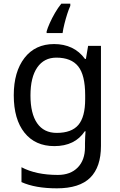

<svg xmlns="http://www.w3.org/2000/svg" viewBox="-20 -786 655 1046"><path d="M275 -546Q328 -546 370.5 -526Q413 -506 443 -465H448L460 -536H530V9Q530 124 471.5 182Q413 240 290 240Q172 240 97 206V125Q176 167 295 167Q364 167 403.5 126.5Q443 86 443 16V-5Q443 -17 444 -39.5Q445 -62 446 -71H442Q388 10 276 10Q172 10 113.5 -63Q55 -136 55 -267Q55 -395 113.5 -470.5Q172 -546 275 -546ZM287 -472Q220 -472 183 -418.5Q146 -365 146 -266Q146 -167 182.5 -114.5Q219 -62 289 -62Q370 -62 407 -105.5Q444 -149 444 -246V-267Q444 -377 406 -424.5Q368 -472 287 -472ZM363 -754Q355 -737 346.5 -710.5Q338 -684 331 -656Q324 -628 321 -606H234V-615Q239 -633 251 -660Q263 -687 279.5 -715.5Q296 -744 314 -766H363Z"/></svg>

Font: Noto Sans Multani
Style: Regular
Weight: 400
Designer: Monotype Design Team
Foundry: Monotype Imaging Inc.
Version: Version 2.002; ttfautohint (v1.8.4.7-5d5b)